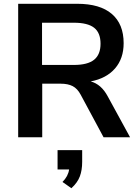

<svg xmlns="http://www.w3.org/2000/svg" viewBox="-20 -725 735 1014"><path d="M667 0H527L406 -225Q389 -257 364 -270Q339 -283 301 -283H203V0H76V-705H388Q508 -705 570.5 -651.5Q633 -598 633 -497Q633 -416 587.5 -363.5Q542 -311 459 -295Q515 -280 549 -216ZM511 -494Q511 -552 477 -578.5Q443 -605 370 -605H202V-382H370Q443 -382 477 -409.5Q511 -437 511 -494ZM414 68V130Q414 174 401.5 207Q389 240 357 269L310 236Q340 206 345 170H284V68Z"/></svg>

Font: wassup Sans
Style: Bold
Weight: 700
Version: Version 2.001